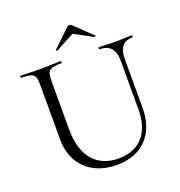

<svg xmlns="http://www.w3.org/2000/svg" viewBox="-143 -915 983 1048"><g transform="rotate(-20 349.0 -390.5)"><path d="M572 -515V-230C572 -97 502 -17 382 -17C254 -17 179 -101 179 -259V-542C179 -599 191 -613 263 -613C267 -613 267 -625 263 -625C233 -625 192 -622 146 -622C101 -622 61 -625 29 -625C26 -625 26 -613 29 -613C101 -613 114 -601 114 -544V-224C114 -79 211 13 360 13C502 13 596 -76 596 -231V-515C596 -581 622 -613 676 -613C679 -613 679 -625 676 -625C649 -625 617 -622 585 -622C546 -622 515 -625 485 -625C481 -625 481 -613 485 -613C543 -613 572 -581 572 -515ZM363 -790 260 -692C256 -689 264 -684 266 -685L375 -743L483 -685C486 -683 492 -690 488 -692L386 -790C382 -794 369 -796 363 -790Z"/></g></svg>

Font: Cormorant Garamond
Style: Regular
Weight: 400
Designer: Christian Thalmann (Catharsis Fonts)
Foundry: Catharsis Fonts
Version: Version 4.002;Glyphs 3.4 (3410)